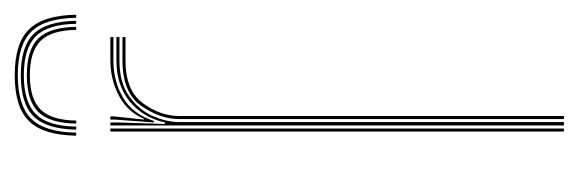

<svg xmlns="http://www.w3.org/2000/svg" viewBox="-276 -490 766 254"><g transform="rotate(-90 107.0 -363.0)"><path d="M68 0V-600H72V-590L70 -527.8H72Q78.5 -556.8 99.8 -574.4Q121 -592 154.2 -592Q162 -592 169.6 -592Q177.2 -592 185 -592V-588Q177.2 -588 169.6 -588Q162 -588 154.2 -588Q124.8 -588 106.8 -575.2Q88.8 -562.5 80.6 -544.1Q72.5 -525.8 72.5 -508.8V0ZM60 0V-600H64V0ZM76.5 0V-508.8Q76.5 -534.2 93.9 -559.1Q111.2 -584 154.2 -584Q162 -584 169.6 -584Q177.2 -584 185 -584V-580Q177.2 -580 169.6 -580Q162 -580 154.2 -580Q114.2 -580 97.4 -556.9Q80.5 -533.8 80.5 -508.8V0ZM72 -542.5 75.8 -594V-600H80V-595.2L75.8 -555.5H76.8Q86.2 -577.8 107.8 -588.9Q129.2 -600 154.2 -600Q162 -600 169.6 -600Q177.2 -600 185 -600V-596Q177.2 -596 169.6 -596Q162 -596 154.2 -596Q126.2 -596 104.6 -583.1Q83 -570.2 74 -542.5ZM134.5 -726.5Q176.8 -726.5 195.2 -707.6Q213.8 -688.8 214.5 -645.2H210.5Q209.8 -686.8 192.1 -704.6Q174.5 -722.5 134.5 -722.5Q94.5 -722.5 76.9 -704.6Q59.2 -686.8 58.5 -645.2H54.5Q55.2 -688.8 73.8 -707.6Q92.2 -726.5 134.5 -726.5ZM134.5 -718.5Q172.5 -718.5 189.1 -701.5Q205.8 -684.5 206.5 -645.2H202.5Q202 -682.5 186.1 -698.5Q170.2 -714.5 134.5 -714.5Q98.8 -714.5 82.9 -698.5Q67 -682.5 66.5 -645.2H62.5Q63.2 -684.5 80 -701.5Q96.8 -718.5 134.5 -718.5ZM134.5 -710.5Q168.2 -710.5 183.1 -695.4Q198 -680.2 198.5 -645.2H194.5Q194 -678 180 -692.2Q166 -706.5 134.5 -706.5Q103 -706.5 89 -692.2Q75 -678 74.5 -645.2H70.5Q71 -680.2 85.9 -695.4Q100.8 -710.5 134.5 -710.5Z"/></g></svg>

Font: Big Shoulders Inline Thin
Style: Regular
Weight: 100
Designer: Patric King
Foundry: XO Type Co
Version: Version 2.002